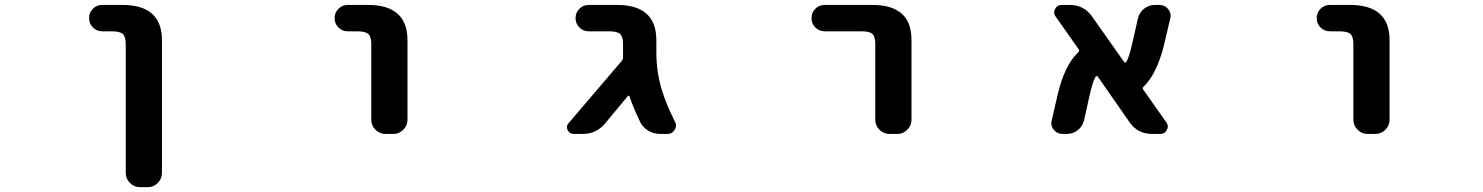

<svg xmlns="http://www.w3.org/2000/svg" viewBox="-20 -566 6040 782"><path d="M396.5 -438.5Q374 -438.5 358.4 -454.1Q342.8 -469.7 342.8 -492.2Q342.8 -514.6 358.4 -530.3Q374 -545.9 396.5 -545.9H478.5Q639.6 -545.9 639.6 -402.3V138.7Q639.6 162.1 622.6 179.2Q605.5 196.3 582 196.3H549.8Q526.4 196.3 509.3 179.2Q492.2 162.1 492.2 138.7V-385.7Q492.2 -417 480 -427.7Q467.8 -438.5 434.6 -438.5Z M1396.5 -438.5Q1374 -438.5 1358.4 -454.1Q1342.8 -469.7 1342.8 -492.2Q1342.8 -514.6 1358.4 -530.3Q1374 -545.9 1396.5 -545.9H1478.5Q1639.6 -545.9 1639.6 -402.3V-78.1Q1639.6 -54.7 1622.6 -37.6Q1605.5 -20.5 1582 -20.5H1549.8Q1526.4 -20.5 1509.3 -37.6Q1492.2 -54.7 1492.2 -78.1V-385.7Q1492.2 -417 1480 -427.7Q1467.8 -438.5 1434.6 -438.5Z M2517.6 -385.7Q2517.6 -417 2505.4 -427.7Q2493.2 -438.5 2461.9 -438.5H2377.9Q2355.5 -438.5 2339.8 -454.1Q2324.2 -469.7 2324.2 -492.2Q2324.2 -514.6 2339.8 -530.3Q2355.5 -545.9 2377.9 -545.9H2493.2Q2653.3 -545.9 2653.3 -402.3V-350.6Q2653.3 -273.4 2675.8 -199.2Q2692.4 -143.6 2728.5 -71.3Q2733.4 -63.5 2733.4 -55.7Q2733.4 -45.9 2727.5 -37.1Q2717.8 -20.5 2698.2 -20.5H2668.9Q2642.6 -20.5 2619.6 -34.2Q2596.7 -47.9 2585.9 -72.3Q2558.6 -128.9 2543.9 -173.8Q2543 -175.8 2541 -176.3Q2539.1 -176.8 2537.1 -174.8L2446.3 -65.4Q2410.2 -20.5 2352.5 -20.5H2316.4Q2299.8 -20.5 2292 -36.1Q2289.1 -42 2289.1 -47.9Q2289.1 -56.6 2295.9 -64.5L2512.7 -318.4Q2517.6 -324.2 2517.6 -332V-338.9Z M3338.9 -438.5Q3316.4 -438.5 3300.8 -454.1Q3285.2 -469.7 3285.2 -492.2Q3285.2 -514.6 3300.8 -530.3Q3316.4 -545.9 3338.9 -545.9H3533.2Q3693.4 -545.9 3692.4 -402.3V-78.1Q3692.4 -54.7 3675.3 -37.6Q3658.2 -20.5 3634.8 -20.5H3602.5Q3579.1 -20.5 3562 -37.6Q3544.9 -54.7 3544.9 -78.1V-385.7Q3544.9 -417 3533.2 -427.7Q3521.5 -438.5 3489.3 -438.5Z M4730.5 -67.4Q4736.3 -59.6 4736.3 -50.8Q4736.3 -43.9 4732.4 -37.1Q4724.6 -20.5 4706.1 -20.5H4671.9Q4614.3 -20.5 4581.1 -67.4L4451.2 -253.9Q4450.2 -255.9 4447.3 -255.9Q4444.3 -255.9 4442.4 -253.9Q4430.7 -235.4 4417 -173.8L4395.5 -77.1Q4389.6 -51.8 4370.1 -36.1Q4350.6 -20.5 4325.2 -20.5H4307.6Q4285.2 -20.5 4271.5 -38.1Q4261.7 -50.8 4261.7 -65.4Q4261.7 -70.3 4263.7 -76.2L4288.1 -181.6Q4316.4 -301.8 4372.1 -353.5Q4377.9 -358.4 4374 -364.3L4279.3 -499Q4273.4 -506.8 4273.4 -515.6Q4273.4 -522.5 4277.3 -529.3Q4285.2 -545.9 4303.7 -545.9H4336.9Q4394.5 -545.9 4427.7 -499L4558.6 -313.5Q4559.6 -311.5 4562.5 -311.5Q4565.4 -311.5 4567.4 -313.5Q4579.1 -333 4592.8 -394.5L4614.3 -489.3Q4620.1 -514.6 4639.6 -530.3Q4659.2 -545.9 4684.6 -545.9H4702.1Q4724.6 -545.9 4738.3 -528.3Q4748 -515.6 4748 -501Q4748 -496.1 4746.1 -490.2L4721.7 -385.7Q4692.4 -265.6 4637.7 -212.9Q4631.8 -208 4635.7 -202.1Z M5396.5 -438.5Q5374 -438.5 5358.4 -454.1Q5342.8 -469.7 5342.8 -492.2Q5342.8 -514.6 5358.4 -530.3Q5374 -545.9 5396.5 -545.9H5478.5Q5639.6 -545.9 5639.6 -402.3V-78.1Q5639.6 -54.7 5622.6 -37.6Q5605.5 -20.5 5582 -20.5H5549.8Q5526.4 -20.5 5509.3 -37.6Q5492.2 -54.7 5492.2 -78.1V-385.7Q5492.2 -417 5480 -427.7Q5467.8 -438.5 5434.6 -438.5Z"/></svg>

Font: Gen Jyuu Gothic Monospace Bold
Style: Bold
Weight: 700
Designer: [Source Han Sans]
Ryoko NISHIZUKA  (kana & ideographs); Paul D. Hunt (Latin, Greek & Cyrillic); Wenlong ZHANG  (bopomofo
Version: Version 1.002.20150607